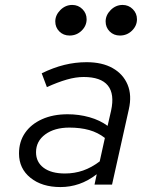

<svg xmlns="http://www.w3.org/2000/svg" viewBox="-20 -748 640 778"><path d="M225 10Q150 10 103.5 -27.5Q57 -65 57 -126Q57 -174 81.5 -209.5Q106 -245 150.5 -265Q195 -285 254 -285Q300 -285 342.5 -273Q385 -261 416 -238L430 -299Q445 -367 417 -401.5Q389 -436 319 -436Q287 -436 250.5 -425.5Q214 -415 170 -395L149 -451Q196 -474 240.5 -485Q285 -496 331 -496Q394 -496 436.5 -472Q479 -448 497 -405Q515 -362 502 -305L434 0H363L372 -42Q337 -15 300.5 -2.5Q264 10 225 10ZM126 -131Q126 -91 157 -68Q188 -45 243 -45Q282 -45 316.5 -57Q351 -69 384 -94L405 -189Q377 -211 341.5 -221Q306 -231 261 -231Q201 -231 163.5 -203.5Q126 -176 126 -131ZM262 -604Q237 -604 220.5 -620.5Q204 -637 204 -661Q204 -686.6 224.5 -707.3Q245.1 -728 272.8 -728Q297 -728 314 -711Q331 -694 331 -670Q331 -643.6 310.8 -623.8Q290.5 -604 262 -604ZM466 -604Q441 -604 424.5 -620.5Q408 -637 408 -661Q408 -686.6 428.5 -707.3Q449.1 -728 476.8 -728Q501 -728 518 -711Q535 -694 535 -670Q535 -643.6 514.8 -623.8Q494.5 -604 466 -604Z"/></svg>

Font: Red Hat Mono
Style: Italic
Weight: 300
Italic angle: -12°
Monospace: yes
Designer: Pentagram, MCKL
Foundry: Pentagram, MCKL
Version: Version 1.023